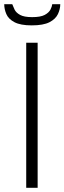

<svg xmlns="http://www.w3.org/2000/svg" viewBox="-26 -888 305 908"><path d="M98 0V-686H152V0ZM124 -768Q71 -768 42.5 -783Q14 -798 4 -821.5Q-6 -845 -6 -868H32Q36 -857 43 -842.5Q50 -828 69 -817.5Q88 -807 126 -807Q166 -807 185.5 -817.5Q205 -828 212.5 -842.5Q220 -857 221 -868H259Q259 -845 248 -821.5Q237 -798 208 -783Q179 -768 124 -768Z"/></svg>

Font: Archivo SemiBold Thin
Style: Regular
Weight: 250
Version: Version 2.001